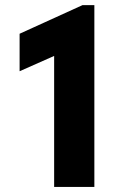

<svg xmlns="http://www.w3.org/2000/svg" viewBox="-20 -740 475 760"><path d="M194.3 -518.6 57.6 -458V-606.4L306.6 -719.7H353.5V0H194.3Z"/></svg>

Font: Reddit Sans Vanilla ExtraBold
Style: Regular
Weight: 800
Designer: Stephen Hutchings
Foundry: Reddit
Version: Version 1.013